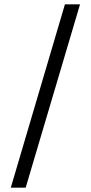

<svg xmlns="http://www.w3.org/2000/svg" viewBox="-20 -780 421 890"><path d="M30 90 281 -760H351L99 90Z"/></svg>

Font: DM Sans 24pt Light
Style: Regular
Weight: 300
Designer: Colophon Foundry, Jonny Pinhorn
Foundry: Colophon Foundry
Version: Version 4.004;gftools[0.9.30]